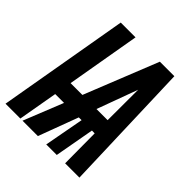

<svg xmlns="http://www.w3.org/2000/svg" viewBox="-204 -847 983 983"><g transform="rotate(45 287.5 -355.5)"><path d="M418 -215.3 397.9 -215.8 358.9 0H282.7L322.8 -215.8H302.7L222.2 0H110.8L196.8 -214.8H132.8L95.2 0H-12.2L111.3 -710.9H218.3L148.9 -310.1H234.4L394.5 -710.9H499.5L522.9 0H419.4ZM336.4 -310.1H417L417.5 -530.8Z"/></g></svg>

Font: Roboto Mono
Style: Bold Italic
Weight: 700
Designer: Google
Version: Version 2.000985; 2015; ttfautohint (v1.3)